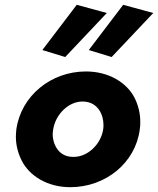

<svg xmlns="http://www.w3.org/2000/svg" viewBox="-20 -768 657 798"><path d="M251 -531 424 -714 299 -748 156 -560ZM444 -531 617 -714 492 -748 349 -560ZM48 -231C47 -220 46 -210 46 -200C46 -166 54 -133 70 -101C102 -37 177 10 272 10C419 10 543 -91 561 -230C563 -242 563 -253 563 -264C563 -296 555 -329 540 -360C508 -424 433 -471 337 -471C192 -471 68 -370 48 -231ZM201 -230C211 -294 266 -346 322 -346C324 -346 325 -346 326 -346C390 -344 410 -287 410 -250C410 -244 410 -237 409 -231C399 -166 343 -116 287 -116C285 -116 284 -116 283 -116C220 -116 199 -174 199 -209C199 -216 200 -223 201 -230Z"/></svg>

Font: Jost
Style: Bold Italic
Weight: 700
Italic angle: -5°
Version: Version 3.710